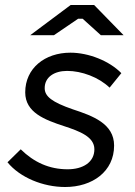

<svg xmlns="http://www.w3.org/2000/svg" viewBox="-20 -740 539 769"><path d="M241 9C350 9 437 -53 437 -157C437 -245 351 -276 272 -302C188 -331 159 -354 159 -387C159 -431 197 -456 249 -456C307 -456 375 -431 419 -389L466 -447C418 -496 335 -529 262 -529C160 -529 81 -467 81 -370C81 -289 160 -260 236 -235C300 -214 358 -192 358 -142C358 -90 312 -62 251 -62C177 -62 116 -90 63 -142L10 -90C60 -29 152 9 241 9ZM475 -599 357 -720H263L101 -599H196L293 -665H311L384 -599Z"/></svg>

Font: Fixel Display 20240404
Style: Italic
Weight: 400
Italic angle: -10°
Designer: AlfaBravo + MacPaw
Foundry: Kyrylo Tkachov, Marchela Mozhyna, Serhii Makarenko, Maria Weinstein, Zakhar Kryvoshyya
Version: Version 1.211;Glyphs 3.2 (3225)